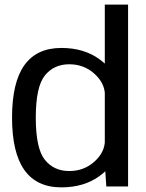

<svg xmlns="http://www.w3.org/2000/svg" viewBox="-20 -805 631 829"><path d="M439 0H533V-785H432.5V-97.5ZM245 4Q342.5 4 409.5 -44.8Q476.5 -93.5 476.5 -146L433 -200Q433 -148 387.8 -107.2Q342.5 -66.5 279 -66.5Q212.5 -66.5 173.5 -115.2Q134.5 -164 134.5 -297Q134.5 -430 173.5 -478.8Q212.5 -527.5 279 -527.5Q342.5 -527.5 387.8 -486.5Q433 -445.5 433 -394L476.5 -447.5Q476.5 -500.5 409.5 -549.2Q342.5 -598 245 -598Q138.5 -598 85.2 -523.5Q32 -449 32 -297.5Q32 -146 85.2 -71Q138.5 4 245 4Z"/></svg>

Font: Anybody UltraCondensed Thin
Style: Regular
Weight: 400
Version: Version 1.111